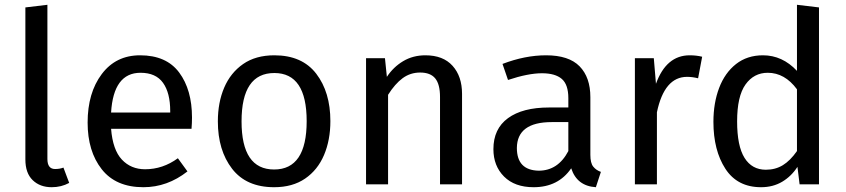

<svg xmlns="http://www.w3.org/2000/svg" viewBox="-20 -770 3533 802"><path d="M196 12Q147 12 116.5 -17.5Q86 -47 86 -104V-739L178 -750V-106Q178 -64 210 -64Q230 -64 245 -70L269 -6Q236 12 196 12Z M579 12Q464 12 405 -63Q346 -138 346 -258Q346 -382 405 -460.5Q464 -539 565 -539Q675 -539 728.5 -467Q782 -395 782 -279Q782 -256 780 -232H444Q451 -144 489 -103.5Q527 -63 586 -63Q660 -63 723 -109L763 -54Q679 12 579 12ZM691 -300V-306Q691 -382 661 -424Q631 -466 567 -466Q454 -466 444 -300Z M1125 12Q1009 12 949.5 -65Q890 -142 890 -263Q890 -342 916.5 -404Q943 -466 995.5 -502.5Q1048 -539 1126 -539Q1242 -539 1301 -462Q1360 -385 1360 -264Q1360 -185 1333.5 -122.5Q1307 -60 1254.5 -24Q1202 12 1125 12ZM1125 -62Q1261 -62 1261 -264Q1261 -465 1126 -465Q989 -465 989 -263Q989 -62 1125 -62Z M1910 0H1818V-365Q1818 -418 1798 -442.5Q1778 -467 1735 -467Q1694 -467 1662 -443.5Q1630 -420 1601 -374V0H1509V-527H1588L1596 -449Q1623 -490 1664 -514.5Q1705 -539 1757 -539Q1831 -539 1870.5 -495Q1910 -451 1910 -378Z M2469 12Q2390 7 2366 -67Q2312 12 2209 12Q2130 12 2085.5 -32.5Q2041 -77 2041 -147Q2041 -232 2102 -276.5Q2163 -321 2273 -321H2354V-360Q2354 -417 2326.5 -440.5Q2299 -464 2244 -464Q2186 -464 2102 -436L2079 -503Q2173 -539 2261 -539Q2356 -539 2401 -493Q2446 -447 2446 -364V-123Q2446 -89 2458 -74Q2470 -59 2490 -52ZM2230 -57Q2311 -57 2354 -139V-260H2285Q2140 -260 2139 -152Q2139 -59 2230 -57Z M2724 0H2632V-527H2711L2720 -420Q2763 -539 2861 -539Q2889 -539 2913 -533L2896 -443Q2872 -449 2850 -449Q2755 -449 2724 -301Z M3159 12Q3060 12 3010 -65Q2960 -142 2960 -261Q2960 -340 2984 -403Q3008 -466 3054.5 -502.5Q3101 -539 3167 -539Q3248 -539 3309 -474V-750L3401 -739V0H3320L3311 -73Q3286 -34 3247.5 -11Q3209 12 3159 12ZM3179 -61Q3219 -61 3250 -80Q3281 -99 3309 -139V-397Q3258 -466 3187 -466Q3129 -466 3094 -417Q3059 -368 3059 -263Q3059 -160 3090 -110.5Q3121 -61 3179 -61Z"/></svg>

Font: Trujillo
Style: Regular
Weight: 400
Designer: Fira Sans original fonts by bBox Type GmbH, Carrois Corporate GbR, & Edenspiekermann AG / Changes by Cristiano Sobral
Foundry: Fira Sans original fonts by bBox Type GmbH, Carrois Corporate GbR, & Edenspiekermann AG / Changes by Cristiano Sobral
Version: Version 4.301;October 17, 2021;FontCreator 14.0.0.2814 64-bi